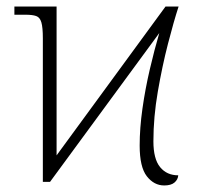

<svg xmlns="http://www.w3.org/2000/svg" viewBox="-20 -556 608 587"><path d="M482 11Q451 11 429 -17Q407 -45 407 -111Q407 -164 415.5 -224Q424 -284 438 -344Q452 -404 467 -455L133 0H111V-439Q111 -472 106.5 -487.5Q102 -503 90.5 -507Q79 -511 58 -511H24V-536H153V-81L486 -536H526Q511 -490 493.5 -422Q476 -354 462.5 -276Q449 -198 449 -124Q449 -70 469.5 -45Q490 -20 525 -20Q524 -7 513.5 2Q503 11 482 11Z"/></svg>

Font: Noto Serif ExtraLight
Style: Regular
Weight: 200
Designer: Monotype Design Team
Foundry: Monotype Imaging Inc.
Version: Version 2.015; ttfautohint (v1.8.4.7-5d5b)